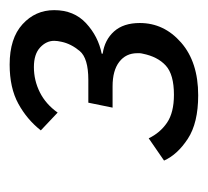

<svg xmlns="http://www.w3.org/2000/svg" viewBox="-36 -708 421 388"><g transform="rotate(-90 174.0 -513.5)"><path d="M161 -545H207Q251 -545 265.5 -562.5Q280 -580 284 -599Q285 -603 285.5 -607Q286 -611 286 -614Q286 -630 272.5 -642.5Q259 -655 233 -655Q206 -655 182 -643Q158 -631 141 -607L105 -641Q127 -669 159 -686.5Q191 -704 238 -704Q291 -704 319.5 -678Q348 -652 348 -614Q348 -574 321.5 -549.5Q295 -525 260 -518V-516Q288 -512 305 -493Q322 -474 322 -441Q322 -392 282.5 -357.5Q243 -323 176 -323Q120 -323 88 -344Q56 -365 44 -392L89 -423Q100 -400 120.5 -386Q141 -372 177 -372Q218 -372 236 -388.5Q254 -405 260 -435Q261 -439 261 -441.5Q261 -444 261 -446Q261 -469 243.5 -482.5Q226 -496 194 -496H151Z"/></g></svg>

Font: IBM Plex Sans Var
Style: Italic
Weight: 400
Italic angle: -11.31°
Designer: Mike Abbink, Paul van der Laan, Pieter van Rosmalen
Foundry: Bold Monday
Version: Version 1.001